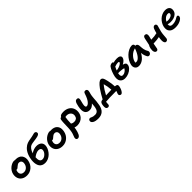

<svg xmlns="http://www.w3.org/2000/svg" viewBox="547 -2794 5096 5096"><g transform="rotate(-45 3095.5 -246.0)"><path d="M314 -46.9Q227.1 -46.9 166.3 -85Q105.5 -123 81.8 -188Q58.1 -252.9 73.2 -333Q83 -383.3 112.5 -428.7Q142.1 -474.1 179.9 -504.4Q217.8 -534.7 259.3 -552.2Q300.8 -569.8 336.9 -569.8Q357.4 -569.8 371.1 -563Q384.3 -565.9 397.9 -565.9Q459 -565.9 505.1 -545.9Q551.3 -525.9 577.1 -490.5Q603 -455.1 612.3 -406.5Q621.6 -357.9 608.9 -300.8Q585.9 -186.5 504.2 -116.7Q422.4 -46.9 314 -46.9ZM201.2 -311Q187.5 -245.6 219.5 -206.3Q251.5 -167 317.9 -167Q377.9 -167 423.1 -207.5Q468.3 -248 481 -314Q493.2 -373 469.2 -408Q445.3 -442.9 394 -442.9Q370.6 -442.9 352.8 -433.1Q335 -423.3 305.2 -398.9Q300.3 -394.5 289.8 -385.5Q279.3 -376.5 275.9 -373.8Q272.5 -371.1 264.9 -365.7Q257.3 -360.4 252.9 -358.6Q248.5 -356.9 241.9 -355.5Q235.4 -354 228 -354Q219.7 -354 216.8 -355Q205.6 -336.4 201.2 -311Z M889.6 59.1Q833.5 59.1 792 39.3Q750.5 19.5 726.3 -14.6Q702.1 -48.8 690.7 -96.4Q679.2 -144 680.4 -197.8Q681.6 -251.5 693.8 -312Q705.6 -371.6 726.6 -422.6Q747.6 -473.6 771.7 -509.3Q795.9 -544.9 825.4 -573.2Q855 -601.6 882.3 -618.4Q909.7 -635.3 938.5 -646Q966.3 -655.8 997.3 -662.6Q1028.3 -669.4 1065.9 -675.5Q1103.5 -681.6 1119.6 -685.1Q1145 -689.9 1173.3 -697.5Q1201.7 -705.1 1219 -709.5Q1236.3 -713.9 1244.6 -713.9Q1272 -713.9 1291.3 -695.1Q1310.5 -676.3 1304.7 -643.1Q1295.9 -604 1224.6 -585.9Q1168.9 -571.8 1086.7 -562.3Q1004.4 -552.7 965.8 -538.1Q926.8 -523.4 889.4 -473.9Q852.1 -424.3 832.5 -356Q877.4 -390.1 930.9 -408.4Q984.4 -426.8 1034.7 -426.8Q1132.8 -426.8 1183.8 -373.8Q1234.9 -320.8 1214.8 -224.1Q1204.1 -173.3 1174.8 -123Q1145.5 -72.8 1103.8 -32Q1062 8.8 1005.4 33.9Q948.7 59.1 889.6 59.1ZM993.7 -310.1Q953.1 -310.1 905.5 -289.1Q857.9 -268.1 810.5 -230Q797.4 -61 905.8 -61Q964.4 -61 1016.8 -108.6Q1069.3 -156.2 1080.6 -211.9Q1089.8 -260.7 1065.9 -285.4Q1042 -310.1 993.7 -310.1Z M1535.2 68.8Q1447.8 68.8 1387 30.8Q1326.2 -7.3 1302.5 -72Q1278.8 -136.7 1293.9 -216.8Q1304.2 -267.1 1333.5 -312.5Q1362.8 -357.9 1400.6 -388.2Q1438.5 -418.5 1480.2 -436.3Q1522 -454.1 1558.1 -454.1Q1577.6 -454.1 1592.3 -448.2Q1609.9 -450.2 1619.1 -450.2Q1668 -450.2 1707.5 -437.3Q1747.1 -424.3 1773.4 -400.9Q1799.8 -377.4 1816.2 -344.5Q1832.5 -311.5 1835 -271.2Q1837.4 -231 1829.1 -185.1Q1807.1 -70.8 1725.3 -1Q1643.6 68.8 1535.2 68.8ZM1421.4 -195.8Q1408.7 -129.9 1440.4 -90.8Q1472.2 -51.8 1539.1 -51.8Q1598.6 -51.8 1643.6 -92.3Q1688.5 -132.8 1702.1 -199.2Q1713.4 -257.8 1689.7 -292.5Q1666 -327.1 1614.3 -327.1Q1598.1 -327.1 1582.8 -320.8Q1567.4 -314.5 1557.6 -307.4Q1547.9 -300.3 1526.4 -283.2Q1520.5 -278.3 1508.3 -267.8Q1496.1 -257.3 1491.7 -254.2Q1487.3 -251 1479.2 -245.8Q1471.2 -240.7 1464.4 -239.3Q1457.5 -237.8 1449.2 -237.8Q1446.8 -237.8 1437 -240.2Q1424.8 -215.3 1421.4 -195.8Z M1960.9 211.9Q1933.1 211.9 1917 191.2Q1900.9 170.4 1908.7 132.8Q1912.6 112.3 1932.1 66.7Q1951.7 21 1961.9 -29.8Q1974.6 -92.8 1977.5 -167.2Q1980.5 -241.7 1982.4 -318.6Q1984.4 -395.5 1993.7 -455.1Q1997.1 -478.5 2011.7 -491.7Q2026.4 -504.9 2045.9 -504.9Q2057.6 -536.6 2091.3 -550.3Q2125 -564 2186 -564Q2280.8 -564 2349.6 -523.9Q2418.5 -483.9 2448 -410.4Q2477.5 -336.9 2459 -243.2Q2447.3 -183.1 2409.4 -137.2Q2371.6 -91.3 2315.9 -66.7Q2260.3 -42 2195.8 -42Q2140.1 -42 2102.1 -60.1Q2099.6 -36.1 2092.8 -2.9Q2083.5 43.9 2072.5 79.8Q2061.5 115.7 2045.9 147Q2030.3 178.2 2008.8 195.1Q1987.3 211.9 1960.9 211.9ZM2126 -418Q2109.9 -337.9 2107.9 -199.2Q2121.6 -189.9 2129.9 -185.1Q2138.2 -180.2 2157.7 -174.6Q2177.2 -168.9 2199.7 -168.9Q2308.6 -168.9 2326.7 -264.2Q2341.3 -337.9 2297.1 -385.5Q2252.9 -433.1 2175.8 -433.1Q2166 -433.1 2127 -426.8Q2127 -420.9 2126 -418Z M2719.7 222.2Q2608.4 222.2 2553.7 187Q2499 151.9 2508.8 103Q2519.5 53.2 2567.9 53.2Q2580.6 53.2 2594.5 59.1Q2608.4 64.9 2620.6 72Q2632.8 79.1 2660.9 85Q2689 90.8 2727.1 90.8Q2834.5 90.8 2860.8 -34.2Q2864.7 -53.7 2867.7 -74.5Q2870.6 -95.2 2871.8 -109.1Q2873 -123 2874.8 -146.5Q2876.5 -169.9 2877.9 -183.1Q2802.7 -97.2 2716.8 -97.2Q2617.7 -97.2 2578.6 -166.7Q2539.6 -236.3 2568.8 -381.8Q2579.1 -433.6 2590.8 -468Q2602.5 -502.4 2616.2 -520.3Q2629.9 -538.1 2643.3 -544.9Q2656.7 -551.8 2674.8 -551.8Q2712.4 -551.8 2725.8 -529.8Q2739.3 -507.8 2730 -467.8Q2702.6 -356.9 2700.7 -348.6Q2681.6 -256.8 2707 -235.8Q2716.3 -228 2731 -228Q2769 -228 2806.9 -265.1Q2844.7 -302.2 2874.8 -361.1Q2904.8 -419.9 2928.7 -496.1Q2939 -526.9 2952.1 -538.8Q2965.3 -550.8 2990.7 -550.8Q3027.8 -550.8 3045.2 -522.2Q3062.5 -493.7 3045.9 -439Q3027.8 -381.8 3019.3 -327.6Q3010.7 -273.4 3009.8 -234.4Q3008.8 -195.3 3002.9 -134.3Q2997.1 -73.2 2984.9 -11.2Q2939.5 222.2 2719.7 222.2Z M3598.6 196.8Q3568.4 196.8 3551.8 177Q3535.2 157.2 3540.5 130.9Q3542.5 121.6 3547.6 107.2Q3552.7 92.8 3560.5 72.8Q3568.4 52.7 3572.8 39.1H3532.7Q3293.9 39.1 3174.8 50.8Q3167.5 146 3166.5 150.9Q3163.6 170.9 3147.9 182.4Q3132.3 193.8 3110.8 193.8Q3078.1 193.8 3061.5 171.6Q3044.9 149.4 3044.9 113.8Q3044.9 70.3 3052.7 32.2Q3059.6 -2.4 3075.9 -24.9Q3092.3 -47.4 3126.5 -54.2Q3129.9 -54.7 3139.6 -56.2Q3149.4 -57.6 3155.8 -58.1Q3184.6 -113.3 3228.3 -187.5Q3272 -261.7 3310.5 -315.9Q3370.6 -397 3415 -434.1Q3459.5 -471.2 3496.6 -471.2Q3522.9 -471.2 3543 -452.1Q3563 -433.1 3577.6 -386.2Q3595.2 -330.1 3610.8 -240.5Q3626.5 -150.9 3629.9 -73.2Q3632.8 -72.8 3639.9 -72Q3647 -71.3 3649.9 -70.8Q3691.4 -66.9 3706.5 -47.4Q3721.7 -27.8 3712.9 16.1Q3704.6 58.1 3687.5 98.9Q3670.4 139.6 3646.2 168.2Q3622.1 196.8 3598.6 196.8ZM3369.6 -199.2Q3323.7 -126.5 3294.9 -69.8Q3391.1 -75.7 3502.9 -77.1Q3493.7 -215.8 3460.9 -323.2Q3417.5 -274.4 3369.6 -199.2Z M3976.6 -29.8Q3908.7 -29.8 3866.7 -62Q3824.7 -94.2 3812.5 -145Q3800.3 -195.8 3812.5 -258.8Q3825.7 -325.2 3856.4 -403.6Q3887.2 -481.9 3921.9 -526.9Q3936.5 -545.9 3963.6 -557.4Q3990.7 -568.8 4018.6 -568.8Q4047.9 -568.8 4050.8 -542Q4120.6 -561 4192.9 -561Q4255.9 -561 4289.8 -536.1Q4323.7 -511.2 4314.9 -465.8Q4307.6 -429.7 4273.4 -394.5Q4239.3 -359.4 4185.5 -331.1Q4290.5 -310.1 4278.8 -234.9Q4272.5 -183.1 4226.8 -135.3Q4181.2 -87.4 4113.3 -58.6Q4045.4 -29.8 3976.6 -29.8ZM4129.9 -462.9Q4081.5 -462.9 4008.8 -437Q3980 -383.8 3962.9 -336.9Q4008.8 -340.3 4056.4 -357.2Q4104 -374 4135.3 -396.7Q4166.5 -419.4 4169.9 -439Q4172.4 -450.2 4161.9 -456.5Q4151.4 -462.9 4129.9 -462.9ZM3935.5 -244.1Q3925.3 -192.9 3939.2 -162.4Q3953.1 -131.8 3993.7 -131.8Q4038.6 -131.8 4082.5 -161.9Q4126.5 -191.9 4147.9 -237.8Q4110.8 -249 4048.8 -255.6Q3986.8 -262.2 3939.9 -259.8Q3938 -250.5 3935.5 -244.1Z M4468.3 -2Q4395 -2 4359.1 -51.3Q4323.2 -100.6 4338.4 -174.8Q4350.6 -236.8 4388.7 -300.3Q4426.8 -363.8 4477.8 -413.1Q4528.8 -462.4 4591.6 -493.7Q4654.3 -524.9 4712.4 -524.9Q4745.6 -524.9 4763.2 -505.1Q4780.8 -485.4 4774.4 -452.1Q4777.3 -453.1 4784.2 -453.1Q4814.5 -453.1 4833 -430.9Q4851.6 -408.7 4854 -376Q4860.4 -273.9 4868.2 -236.3Q4881.3 -170.4 4917.5 -113.8Q4924.3 -103.5 4925.5 -89.4Q4926.8 -75.2 4921.6 -60.5Q4916.5 -45.9 4907.2 -33.4Q4897.9 -21 4882.3 -12.9Q4866.7 -4.9 4848.1 -4.9Q4815.4 -4.9 4802.2 -30.8Q4778.8 -72.3 4765.9 -113Q4752.9 -153.8 4749 -210.9Q4717.8 -153.8 4681.6 -111.8Q4645.5 -69.8 4608.9 -46.6Q4572.3 -23.4 4537.6 -12.7Q4502.9 -2 4468.3 -2ZM4462.4 -152.8Q4459.5 -142.6 4459.5 -132.8Q4471.7 -127.9 4496.1 -127.9Q4553.2 -127.9 4612.8 -200.2Q4672.4 -272.5 4719.2 -405.8Q4719.7 -406.2 4720.2 -408Q4720.7 -409.7 4721.2 -410.2Q4627 -390.1 4553.5 -315.7Q4480 -241.2 4462.4 -152.8Z M5079.1 53.2Q5033.7 53.2 5014.9 7.1Q4996.1 -39.1 5011.2 -115.2Q5023.4 -173.8 5050.3 -211.9Q5086.9 -384.8 5090.8 -404.8Q5097.2 -437 5112.8 -457Q5128.4 -477.1 5152.8 -477.1Q5193.4 -477.1 5209.5 -450.7Q5225.6 -424.3 5215.8 -376Q5205.6 -324.7 5189 -266.1Q5317.4 -268.1 5408.2 -291Q5427.2 -367.7 5446.3 -415Q5456.5 -442.9 5476.1 -460.4Q5495.6 -478 5521 -478Q5546.9 -478 5563 -457.3Q5579.1 -436.5 5573.2 -409.2Q5569.3 -388.7 5550.3 -328.9Q5531.2 -269 5522.9 -226.1Q5510.3 -164.6 5506.1 -92Q5502 -19.5 5499 -5.9Q5494.6 20 5476.8 36.6Q5459 53.2 5432.1 53.2Q5400.4 53.2 5384 23.2Q5367.7 -6.8 5368.2 -55.9Q5368.7 -105 5379.9 -168Q5379.9 -168.5 5380.4 -170.2Q5380.9 -171.9 5380.9 -172.9Q5294.9 -153.8 5160.2 -149.9Q5157.2 -134.8 5131.8 2.9Q5127.9 24.4 5113.3 38.8Q5098.6 53.2 5079.1 53.2Z M5879.9 -38.1Q5826.2 -38.1 5784.9 -50Q5743.7 -62 5718.5 -83.5Q5693.4 -105 5678.2 -134.8Q5663.1 -164.6 5661.6 -199.7Q5660.2 -234.9 5667 -273.9Q5677.2 -326.7 5707.5 -377.9Q5737.8 -429.2 5780.8 -470Q5823.7 -510.7 5881.3 -535.9Q5939 -561 5999 -561Q6085 -561 6126.2 -516.8Q6167.5 -472.7 6151.9 -393.1Q6141.1 -339.4 6100.1 -302Q6059.1 -264.6 6003.9 -248.3Q5948.7 -231.9 5884.8 -231.9Q5817.9 -231.9 5788.1 -252Q5779.8 -206.5 5800.8 -178.2Q5821.8 -149.9 5878.9 -149.9Q5919.4 -149.9 5954.6 -158Q5989.7 -166 6012.7 -177.2Q6035.6 -188.5 6054.2 -199.7Q6072.8 -210.9 6088.1 -219Q6103.5 -227.1 6115.2 -227.1Q6138.7 -227.1 6147.9 -210Q6157.2 -192.9 6151.9 -168Q6141.6 -117.7 6062.3 -77.9Q5982.9 -38.1 5879.9 -38.1ZM5983.9 -443.8Q5932.1 -443.8 5885.3 -409.2Q5838.4 -374.5 5811 -318.8Q5850.6 -313 5870.1 -313Q5929.2 -313 5975.8 -336.4Q6022.5 -359.9 6029.8 -396Q6034.2 -420.9 6023.7 -432.4Q6013.2 -443.8 5983.9 -443.8Z"/></g></svg>

Font: Shantell Sans Bouncy
Style: Italic
Weight: 600
Italic angle: -11.31°
Designer: Stephen Nixon, Anya Danilova, Shantell Martin
Foundry: Arrow Type
Version: Version 1.006;[9816181b4]